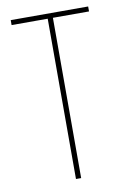

<svg xmlns="http://www.w3.org/2000/svg" viewBox="-81 -750 536 801"><g transform="rotate(-10 187.0 -350.0)"><path d="M197 0H175V-679H22V-700H350V-679H197Z"/></g></svg>

Font: TypoPRO Bebas Neue
Style: Regular
Weight: 300
Designer: Ryoichi Tsunekawa
Foundry: Ryoichi Tsunekawa
Version: Version 001.003